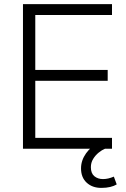

<svg xmlns="http://www.w3.org/2000/svg" viewBox="-20 -725 616 936"><path d="M92 0V-705H526V-652H152V-384H505V-331H152V-53H526V0ZM474 191Q430 191 402.5 165.5Q375 140 375 96Q375 57 399.5 22.5Q424 -12 467 -34L492 0Q477 6 461 19Q445 32 434 50Q423 68 423 90Q423 120 440 134Q457 148 482 148Q495 148 508 145Q521 142 535 136L549 174Q536 182 517 186.5Q498 191 474 191Z"/></svg>

Font: Nunito Sans 12pt ExtraLight 12pt Light
Style: Regular
Weight: 300
Version: Version 3.101;gftools[0.9.27]